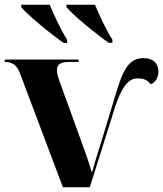

<svg xmlns="http://www.w3.org/2000/svg" viewBox="-20 -786 685 806"><path d="M247 -606H262V-619C238 -655 204 -728 189 -766H69V-756C94 -725 193 -643 247 -606ZM437 -606H452V-619C428 -655 394 -728 379 -766H259V-756C284 -725 383 -643 437 -606ZM64 -478 244 0H357L460 -327C498 -449 534 -457 559 -457C586 -457 600 -448 613 -432C634 -441 645 -462 645 -486C645 -521 622 -542 582 -542C512 -542 491 -476 457 -362C397 -160 385 -131 367 -64H365C347 -125 330 -168 311 -221L228 -450C222 -467 219 -481 219 -492C219 -516 235 -526 272 -526H310V-536H0V-526C28 -526 50 -516 64 -478Z"/></svg>

Font: Noto Serif Display
Style: Bold
Weight: 700
Designer: Monotype Design Team
Foundry: Monotype Imaging Inc.
Version: Version 2.009